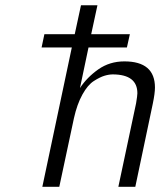

<svg xmlns="http://www.w3.org/2000/svg" viewBox="-20 -715 619 735"><path d="M139.2 -533.2 149.9 -584H266.1L290 -694.8H353L329.1 -584H477.1L465.8 -533.2H318.8L286.1 -377.9Q313 -418.9 356.4 -449.5Q399.9 -480 456.1 -480Q573.2 -480 573.2 -379.9Q573.2 -357.9 564.9 -317.9L498 0H433.1L501 -319.8Q505.9 -349.6 505.9 -357.9Q505.9 -429.7 412.1 -430.2Q397 -430.2 379.9 -425Q362.8 -419.9 339.4 -405Q315.9 -390.1 295.4 -353Q274.9 -315.9 263.2 -263.2L207 0H142.1L254.9 -533.2Z"/></svg>

Font: CMU Bright
Style: Oblique
Weight: 500
Italic angle: -12°
Version: Version 0.7.0